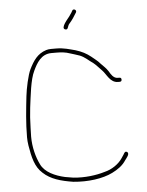

<svg xmlns="http://www.w3.org/2000/svg" viewBox="-53 -846 640 838"><g transform="rotate(-5 266.5 -427.5)"><path d="M257.5 -719.5C263.2 -717.8 267 -720 269 -726C272.4 -734 272.7 -738.7 280 -746C292 -759.5 300.4 -773.6 310 -789C316.5 -799.4 300.5 -808.6 295 -799L290 -790C286.7 -784.7 283 -779.3 279 -774C274.9 -767.4 235.1 -726.1 257.5 -719.5ZM483 -480C483 -486 480 -489 474 -489H467C447.9 -489 437.6 -508.3 430 -521C418.1 -538.9 413.1 -540.6 398 -557C384.6 -572.9 374.5 -578.1 360 -591C340.7 -606.4 320.5 -616.9 294 -625C267.4 -631.7 244.1 -640 210 -640H188C180 -640 172.8 -639 166.5 -637C127.1 -624.5 108.8 -595.6 91 -560C79.2 -536.3 66.6 -477.2 63 -444C56.7 -387.2 50 -327.9 50 -265C50 -253.7 51 -241.7 53 -229C61.7 -177 70.9 -134 104 -105C136.2 -74.9 180.1 -62.5 234 -54C298 -47.6 363.5 -56.3 407 -78C432.1 -90.5 453.7 -105.5 468 -128C473.4 -135.7 491.8 -154.8 479.5 -163C470.7 -168.9 466.5 -159.1 463 -153L453 -138C436.9 -113.8 406.8 -92.6 374 -85C336.7 -73.5 285.4 -66.8 236 -72L200 -78C157.7 -87.4 112.6 -107 96 -143C80 -175.1 68 -219.5 68 -266C68 -276.7 68.3 -289.3 69 -304L71 -350C72.3 -364.7 73.7 -379 75 -393C81.8 -442.7 88 -514 107 -552C122 -583.8 142.7 -622 188 -622H210C230.5 -622 251.6 -619.8 267 -614C278.9 -610 298.7 -604.9 311 -600C332.5 -591.4 349.3 -573.8 367 -562C375.1 -556.2 395.1 -533.9 402 -527C420.1 -508.9 432 -471 467 -471H474C480 -471 483 -474 483 -480Z"/></g></svg>

Font: HoneyBee
Style: BLn
Weight: 100
Foundry: Cannot Into Space Fonts
Version: Version 0.89